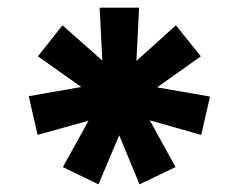

<svg xmlns="http://www.w3.org/2000/svg" viewBox="-20 -865 623 501"><path d="M528 -613 505 -513 371 -551 438 -429 344 -384 291 -512 237 -384 144 -429 211 -550 78 -513 55 -614 192 -638 79 -718 143 -799 247 -707 240 -845H343L336 -706L439 -799L504 -718L390 -637Z"/></svg>

Font: TypoPRO Sinkin Sans
Style: 700 Bold
Weight: 700
Designer: Keith Bates
Foundry: K-Type
Version: Sinkin Sans (version 1.0)  by Keith Bates   •   © 2014   www